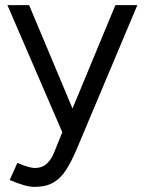

<svg xmlns="http://www.w3.org/2000/svg" viewBox="-20 -520 566 752"><path d="M115 212Q96 212 71 204.5Q46 197 18 185L48 118Q71 128 88.5 133Q106 138 116 138Q143 138 160.5 123.5Q178 109 190 82L224 -2L9 -500H94L264 -95L432 -500H518L278 70Q259 114 238.5 146Q218 178 189 195Q160 212 115 212Z"/></svg>

Font: Figtree Light
Style: Regular
Weight: 400
Version: Version 2.002